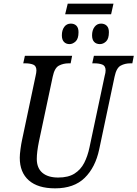

<svg xmlns="http://www.w3.org/2000/svg" viewBox="-20 -1019 751 1049"><path d="M336 -941 350 -999H600L587 -941ZM360 -778Q341 -778 329.5 -790Q318 -802 318 -826Q318 -854 331 -872Q344 -890 367 -890Q386 -890 397.5 -878.5Q409 -867 409 -843Q409 -807 393 -792.5Q377 -778 360 -778ZM526 -778Q506 -778 494.5 -790Q483 -802 483 -826Q483 -854 496.5 -872Q510 -890 532 -890Q551 -890 563 -878.5Q575 -867 575 -843Q575 -807 559.5 -792.5Q544 -778 526 -778ZM281 10Q187 10 137.5 -33.5Q88 -77 88 -157Q88 -175 92 -204.5Q96 -234 100 -252L174 -602Q179 -623 179 -634Q179 -659 161.5 -666Q144 -673 118 -673H107L116 -714H374L366 -673H355Q326 -673 302 -660.5Q278 -648 268 -600L193 -247Q181 -188 181 -151Q181 -101 211.5 -75Q242 -49 298 -49Q353 -49 387 -70.5Q421 -92 440 -129Q459 -166 469 -214L552 -605Q557 -622 557 -634Q557 -659 539.5 -666Q522 -673 495 -673H484L493 -714H711L703 -673H692Q663 -673 639.5 -660.5Q616 -648 606 -600L522 -203Q501 -104 442.5 -47Q384 10 281 10Z"/></svg>

Font: Noto Serif Condensed
Style: Italic
Weight: 400
Width: 3
Italic angle: -12°
Designer: Monotype Design Team
Foundry: Monotype Imaging Inc.
Version: Version 2.014; ttfautohint (v1.8.4.7-5d5b)